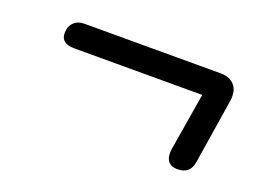

<svg xmlns="http://www.w3.org/2000/svg" viewBox="-57 -545 714 527"><g transform="rotate(20 300.0 -281.0)"><path d="M490 -137Q471 -137 462.5 -149Q454 -161 457 -183L485 -352H111Q92 -352 82 -359.5Q72 -367 72 -382Q72 -402 83.5 -413.5Q95 -425 115 -425H512Q539 -425 553 -409Q567 -393 563 -364L533 -174Q528 -137 490 -137Z"/></g></svg>

Font: Nunito ExtraLight SemiBold
Style: Italic
Weight: 600
Italic angle: -9°
Version: Version 3.602